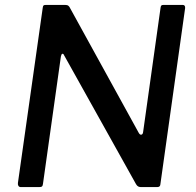

<svg xmlns="http://www.w3.org/2000/svg" viewBox="-20 -762 797 782"><path d="M724 -742Q735 -742 734 -729L633 -10Q632 0 620 0H554Q548 0 543 -2.5Q538 -5 534 -12L241 -537Q238 -544 234 -543Q230 -542 228 -532L155 -13Q154 -5 151 -2.5Q148 0 139 0H65Q58 0 55 -5Q52 -10 53 -17L154 -730Q155 -738 157.5 -740Q160 -742 168 -742H245Q254 -742 258.5 -738.5Q263 -735 266 -728L545 -221Q550 -212 556 -213.5Q562 -215 563 -225L634 -731Q635 -738 637.5 -740Q640 -742 647 -742Z"/></svg>

Font: Libre Franklin Thin Medium
Style: Italic
Weight: 500
Italic angle: -8°
Version: Version 3.000